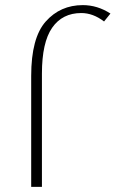

<svg xmlns="http://www.w3.org/2000/svg" viewBox="-20 -731 452 751"><path d="M102 -434Q102 -583 159 -647Q216 -711 304 -711Q361 -711 412 -678L387 -647Q344 -680 298 -680Q224 -680 184 -622.5Q144 -565 144 -443V0H102Z"/></svg>

Font: Ysabeau SC Light
Style: Regular
Weight: 300
Designer: Christian Thalmann (Catharsis Fonts)
Version: Version 0.003